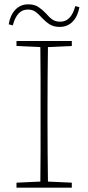

<svg xmlns="http://www.w3.org/2000/svg" viewBox="-20 -865 407 885"><path d="M56 -653V-676H311V-653L201 -648Q200 -579 199.5 -510Q199 -441 199 -370V-307Q199 -237 199.5 -167Q200 -97 201 -28L311 -23V0H56V-23L166 -28Q167 -97 167 -167Q167 -237 167 -307V-370Q167 -441 167 -510Q167 -579 166 -648ZM20 -753Q27 -795 50.5 -820Q74 -845 110 -845Q139 -845 157.5 -832.5Q176 -820 192 -803Q207 -785 221.5 -775Q236 -765 258 -765Q308 -765 327 -837L346 -832Q339 -791 315.5 -766Q292 -741 255 -741Q227 -741 208.5 -753Q190 -765 174 -782Q159 -799 144.5 -810Q130 -821 108 -821Q58 -821 39 -748Z"/></svg>

Font: Source Serif 4 SmText ExtraLight
Style: Regular
Weight: 200
Designer: Frank Grießhammer
Foundry: Adobe
Version: Version 4.005;hotconv 1.1.0;makeotfexe 2.6.0